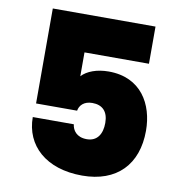

<svg xmlns="http://www.w3.org/2000/svg" viewBox="-82 -805 818 880"><g transform="rotate(10 327.5 -365.5)"><path d="M93 -731V-289H284C288 -314 308 -336 347 -336C394 -336 421 -309 421 -256C421 -205 399 -168 350 -168C302 -168 283 -198 280 -225H89C89 -93 189 0 358 0C519 0 611 -96 611 -253C611 -376 547 -491 396 -491C341 -491 296 -474 271 -447V-558H571V-731Z"/></g></svg>

Font: SVN-Poppins ExtraBold
Style: Regular
Weight: 800
Designer: Ninad Kale (Devanagari), Jonny Pinhorn (Latin)
Foundry: Indian Type Foundry
Version: Version 3.002 2017; ttfautohint (v1.8.3)